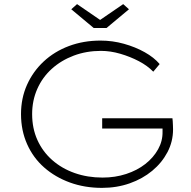

<svg xmlns="http://www.w3.org/2000/svg" viewBox="-20 -902 928 932"><path d="M475 10Q391 10 319.5 -16Q248 -42 194.5 -89Q141 -136 111.5 -202.5Q82 -269 82 -348Q82 -425 111 -490Q140 -555 192 -603.5Q244 -652 314.5 -678.5Q385 -705 468 -705Q526 -705 581.5 -689.5Q637 -674 682.5 -648.5Q728 -623 755 -591L724 -554Q696 -583 654 -605Q612 -627 564 -641Q516 -655 470 -655Q399 -655 338 -632Q277 -609 231.5 -568Q186 -527 161 -470.5Q136 -414 136 -348Q136 -279 161.5 -222.5Q187 -166 233.5 -125Q280 -84 342.5 -62Q405 -40 478 -40Q539 -40 592.5 -57.5Q646 -75 685.5 -106Q725 -137 747.5 -177.5Q770 -218 769 -263V-307L789 -278H476V-328H817Q818 -323 818.5 -313Q819 -303 819.5 -292Q820 -281 820 -274Q820 -215 793 -163.5Q766 -112 719 -73Q672 -34 609.5 -12Q547 10 475 10ZM435 -766 326 -857 354 -882 481 -795H451L578 -882L606 -857L497 -766Z"/></svg>

Font: Lexend Exa ExtraLight
Style: Regular
Weight: 250
Designer: Bonnie Shaver-Troup, Thomas Jockin
Foundry: Lexend
Version: Version 1.007